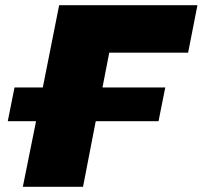

<svg xmlns="http://www.w3.org/2000/svg" viewBox="-20 -720 781 740"><path d="M401 -517 375 -383H617L591 -253H349L300 0H68L119 -253H10L36 -383H145L208 -700H741L705 -517Z"/></svg>

Font: Montserrat Alternates Black
Style: Italic
Weight: 900
Italic angle: -11.3°
Designer: Julieta Ulanovsky
Foundry: Julieta Ulanovsky
Version: Version 7.200